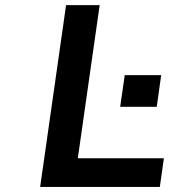

<svg xmlns="http://www.w3.org/2000/svg" viewBox="-20 -739 708 759"><path d="M611.8 0 627.9 -113.3H287.6L374 -718.8H241.2L138.7 0ZM599.6 -316.9 617.2 -441.9H473.1L455.1 -316.9Z"/></svg>

Font: Winston SemiBold
Style: Italic
Weight: 600
Italic angle: -8.13011°
Designer: Vernon Adams, Kim Jin-seong, David Berlow, Cristiano Sobral
Foundry: The Winston Project Authors
Version: Version 3.004